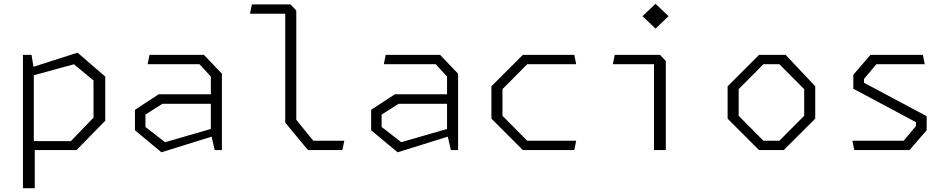

<svg xmlns="http://www.w3.org/2000/svg" viewBox="-20 -788 5000 1008"><path d="M100.5 -500H145.5L157.5 -426.5V-31.5L162.5 -12.5V200H100.5ZM139 -47H352L471 -170.5V-365.5L368 -450.5L139 -388V-432L387 -511.5L532.5 -386V-154L381.5 0H139Z M1087 -88V-386L1027.5 -451H755L765 -500H1050.5L1145 -401V0H1107ZM688.5 -104V-211.5L813 -293H1111.5V-243H832.5L743.5 -186.5V-121.5L846.5 -41.5L1111.5 -118V-77L827.5 11.5Z M1477.5 -144V-734L1496.5 -716H1292.5L1302.5 -765H1505L1535.5 -732.5V-159L1625 -49H1787.5L1777.5 0H1597Z M2327 -88V-386L2267.5 -451H1995L2005 -500H2290.5L2385 -401V0H2347ZM1928.5 -104V-211.5L2053 -293H2351.5V-243H2072.5L1983.5 -186.5V-121.5L2086.5 -41.5L2351.5 -118V-77L2067.5 11.5Z M2560 -165V-335L2725 -500H2995L3005 -451H2748L2618 -320V-180L2748 -49H3005L2995 0H2725Z M3413.5 -469 3436.5 -451H3197.5L3207.5 -500H3445L3475.5 -467.5V0H3413.5ZM3353 -703 3421.5 -768 3490 -703 3421.5 -638Z M3800 -165V-335L3965 -500H4104.5L4260 -335V-165L4094.5 0H3965ZM4071.5 -49 4202 -180V-320L4071.5 -451H3988L3858 -320V-180L3988 -49Z M4455 -49H4724L4789 -126.5V-146.5L4460 -322V-395.5L4550 -500H4825L4835 -451H4581L4516 -373.5V-353.5L4845 -178V-104.5L4755 0H4465Z"/></svg>

Font: Monaspace Krypton Var
Style: Regular
Weight: 400
Designer: Riley Cran and the Lettermatic Team
Version: Version 1.101 (Monaspace Krypton Var)